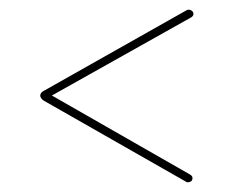

<svg xmlns="http://www.w3.org/2000/svg" viewBox="-20 -464 481 396"><path d="M374 -428 87 -267 372 -104Q377 -101 377 -97Q377 -92 374 -90Q371 -88 367 -88Q365 -88 364 -89L71 -256Q63 -261 63 -267Q63 -273 71 -277L365 -443Q366 -444 370 -444Q373 -444 376 -441.5Q379 -439 379 -435Q379 -431 374 -428Z"/></svg>

Font: Libertine-Super Thin
Style: Regular
Weight: 100
Designer: Bastien Sozeau
Foundry: NBR — Bastien Sozeau
Version: Version 2.003;gftools[0.9.33]